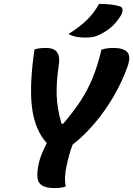

<svg xmlns="http://www.w3.org/2000/svg" viewBox="-20 -953 681 981"><path d="M316 0Q303 4 290.5 6Q278 8 262 8Q217 8 196.5 -4.5Q176 -17 172.5 -39Q169 -61 173 -90Q178 -126 190 -157.5Q202 -189 219 -222Q212 -230 204 -240Q153 -308 142 -417Q131 -526 156 -700Q170 -705 185 -706.5Q200 -708 216 -708Q239 -708 255.5 -700Q272 -692 279 -671.5Q286 -651 279 -611Q268 -536 269.5 -469.5Q271 -403 294 -322L302 -320Q354 -380 391 -436.5Q428 -493 454 -556.5Q480 -620 498 -699Q513 -704 527 -706Q541 -708 560 -708Q610 -708 630 -687Q650 -666 632 -614Q604 -535 560.5 -460.5Q517 -386 463.5 -323Q410 -260 351 -214Q341 -188 334 -162.5Q327 -137 321 -109Q314 -80 312.5 -52.5Q311 -25 316 0ZM486 -933Q552 -933 591 -921Q605 -917 606 -904Q607 -891 599 -876Q578 -842 554 -819.5Q530 -797 495 -779Q476 -769 459 -765Q442 -761 416 -761Q387 -761 367 -765.5Q347 -770 330 -779Q385 -814 422 -849Q459 -884 486 -933Z"/></svg>

Font: Recursive Mn Csl St
Style: Bold Italic
Weight: 700
Italic angle: -15°
Monospace: yes
Version: Version 1.079;hotconv 1.0.112;makeotfexe 2.5.65598; ttfautoh